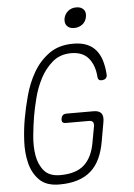

<svg xmlns="http://www.w3.org/2000/svg" viewBox="-62 -981 723 1037"><g transform="rotate(-5 300.0 -462.5)"><path d="M431 -288Q433 -303 427 -310.5Q421 -318 406 -318H281Q268 -318 263 -324Q258 -330 260 -343Q262 -356 269.5 -362Q277 -368 290 -368H435Q465 -368 477 -353Q489 -338 484 -308L465 -200Q456 -149 437.5 -109.5Q419 -70 389 -43.5Q359 -17 316.5 -3.5Q274 10 218 10Q147 10 110 -27Q73 -64 59 -120Q45 -176 48.5 -241Q52 -306 62 -361Q72 -418 90 -484.5Q108 -551 141 -608Q174 -665 226.5 -703Q279 -741 357 -741Q401 -741 431 -728.5Q461 -716 480.5 -692.5Q500 -669 510 -636.5Q520 -604 523 -564Q525 -548 517 -539.5Q509 -531 493 -531Q483 -531 479 -535Q475 -539 473 -547Q469 -613 437 -652Q405 -691 342 -691Q282 -691 241 -656Q200 -621 174 -571Q148 -521 134 -465.5Q120 -410 113 -368Q105 -321 99.5 -263.5Q94 -206 102.5 -156.5Q111 -107 139.5 -73.5Q168 -40 227 -40Q312 -40 356.5 -80Q401 -120 415 -200ZM371 -825Q345 -825 332 -840Q319 -855 323 -880Q328 -905 346.5 -920Q365 -935 391 -935Q417 -935 430.5 -920Q444 -905 439 -880Q435 -855 416 -840Q397 -825 371 -825Z"/></g></svg>

Font: Maple Mono Thin
Style: Italic
Weight: 250
Italic angle: -10°
Monospace: yes
Designer: subframe7536
Version: Version 7.000